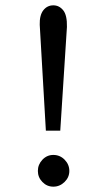

<svg xmlns="http://www.w3.org/2000/svg" viewBox="-20 -689 415 720"><path d="M152 -199 129 -596Q128 -632 142.5 -650.5Q157 -669 180 -669Q202 -669 217 -650.5Q232 -632 231 -588L206 -199ZM180 11Q156 11 139 -6.5Q122 -24 122 -48Q122 -72 139 -90Q156 -108 180 -108Q205 -108 222.5 -90Q240 -72 240 -48Q240 -24 222 -6.5Q204 11 180 11Z"/></svg>

Font: Inconsolata Condensed SemiBold
Style: Regular
Weight: 600
Width: 3
Monospace: yes
Designer: Raph Levien, Cyreal, Brenton Simpson
Foundry: Raph Levien, Cyreal, Google
Version: Version 3.100; ttfautohint (v1.8.4.7-5d5b)